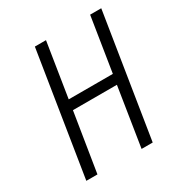

<svg xmlns="http://www.w3.org/2000/svg" viewBox="-170 -858 939 987"><g transform="rotate(-30 300.0 -365.0)"><path d="M59 0H125L181 -349H442L387 0H453L569 -730H503L452 -408H190L241 -730H175Z"/></g></svg>

Font: JetBrains Mono ExtraLight
Style: Italic
Weight: 240
Italic angle: -9°
Monospace: yes
Designer: Philipp Nurullin, Konstantin Bulenkov
Foundry: JetBrains
Version: Version 2.305